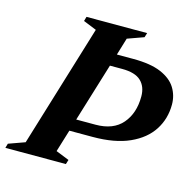

<svg xmlns="http://www.w3.org/2000/svg" viewBox="-128 -771 879 872"><g transform="rotate(15 312.0 -335.0)"><path d="M229.5 -624 167.5 -649 173.5 -670H458.5L452 -649L375.5 -621.5L351 -540.5H427.5Q510 -540.5 559 -519.5Q608 -498.5 629.8 -463.2Q651.5 -428 651.5 -385.5Q651.5 -318.5 617.2 -265.5Q583 -212.5 514.2 -181.5Q445.5 -150.5 341.5 -150.5H232L200 -46L262.5 -21L256 0H-28.5L-22.5 -21L54 -48.5ZM339.5 -207.5Q423 -207.5 465.2 -256.8Q507.5 -306 507.5 -385Q507.5 -431 480 -457.2Q452.5 -483.5 391 -483.5H333.5L249 -207.5Z"/></g></svg>

Font: Newsreader Text
Style: Bold Italic
Weight: 700
Italic angle: -17°
Designer: Hugues Gentile
Foundry: Production Type
Version: Version 1.001